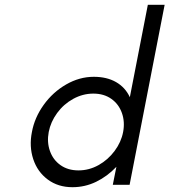

<svg xmlns="http://www.w3.org/2000/svg" viewBox="-20 -770 706 800"><path d="M113 -220Q124 -280 162 -333Q200 -386 255.5 -418Q311 -450 371 -450Q425 -450 463.5 -428Q502 -406 521 -365L596 -750H666L520 0H450L465 -75Q427 -35 380.5 -12.5Q334 10 282 10Q222 10 179 -22Q136 -54 118.5 -107Q101 -160 113 -220ZM493 -220Q501 -262 488 -299Q475 -336 444 -358Q413 -380 369 -380Q325 -380 285 -358Q245 -336 218 -299Q191 -262 183 -220Q175 -178 188 -141Q201 -104 232 -82Q263 -60 307 -60Q351 -60 390.5 -82Q430 -104 457.5 -141Q485 -178 493 -220Z"/></svg>

Font: Teachers[wght] Italic
Style: Regular
Weight: 400
Designer: Alfredo Marco Pradil & Chank Diesel
Version: Version 1.000;Glyphs 3.1.2 (3151)